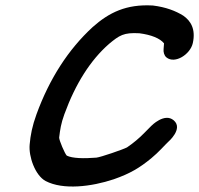

<svg xmlns="http://www.w3.org/2000/svg" viewBox="-20 -662 729 703"><path d="M651.3 -604.5C622.9 -622.3 586.9 -636 539.9 -641.8C539.5 -641.8 538.9 -641.9 538.3 -641.9C442.9 -647.1 379.8 -616.7 319.2 -562.8C230.1 -480.9 161 -373.6 113.6 -243.5C98 -200.6 91.4 -166.6 88.6 -132.6C84.5 -88.9 108.6 -19.9 147 0.8C211 34.4 314.9 21.7 396.7 -5.7C457.9 -27.1 491.6 -48 533.3 -82C561.2 -104.8 583.1 -130.7 596 -142.7C596 -142.7 652.1 -190.6 616.1 -221.4C582.1 -250.5 534 -201.1 533.9 -201C533.4 -200.6 533 -200.1 532.6 -199.7L508.2 -175.1C490.6 -156.8 467.7 -137.6 445 -122.3C431.3 -115 348.2 -86.2 332.7 -84.8C286.1 -81 244.4 -82.2 224.5 -92.2C217.4 -99.1 196.2 -148.9 196.6 -158.3C200.2 -187.6 203.1 -209 215.6 -243.5C256.5 -355.8 311.3 -441.7 379 -501.1C417.3 -532.7 432.4 -543.5 490.5 -540.2C534.7 -534.4 565.7 -521.5 580.6 -503.3C580.5 -501 579.5 -493.5 579 -482.9C577.6 -471.7 581.1 -458.7 589.3 -451.9C620.3 -426.5 677.1 -463 686 -504.4C697.2 -555.1 678.4 -585.7 651.3 -604.5Z"/></svg>

Font: Take Off
Style: Hosehead
Weight: 400
Foundry: Cannot Into Space Fonts
Version: Version 0.89